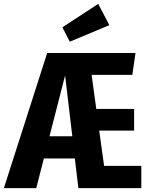

<svg xmlns="http://www.w3.org/2000/svg" viewBox="-40 -965 763 985"><path d="M494 -114H685V0H362L344 -152H185L146 0H-20L202 -693H655L639 -581H430L454 -406H648V-295H469ZM214 -266H331L294 -578ZM464 -945 521 -836 318 -751 280 -825Z"/></svg>

Font: Fira Sans Extra Condensed
Style: Bold
Weight: 700
Width: 1
Designer: Carrois Corporate & Edenspiekermann AG
Foundry: Carrois Corporate GbR & Edenspiekermann AG
Version: Version 4.203